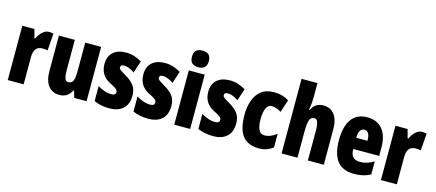

<svg xmlns="http://www.w3.org/2000/svg" viewBox="-55 -1328 4286 1889"><g transform="rotate(15 2088.0 -383.0)"><path d="M322 -563Q332 -563 342 -562Q352 -561 367 -557L354 -383Q335 -389 304 -389Q256 -389 234.5 -360.5Q213 -332 213 -278V0H51V-553H175L198 -465H206Q216 -488 232.5 -510.5Q249 -533 272 -548Q295 -563 322 -563Z M854 -553V0H728L709 -68H701Q682 -29 651.5 -9.5Q621 10 577 10Q504 10 464 -43Q424 -96 424 -193V-553H586V-246Q586 -191 595.5 -162.5Q605 -134 629 -134Q658 -134 671.5 -152Q685 -170 688.5 -203Q692 -236 692 -280V-553Z M1276 -170Q1276 -81 1226 -35.5Q1176 10 1087 10Q1047 10 1007.5 3Q968 -4 930 -21V-174Q960 -156 996.5 -142.5Q1033 -129 1070 -129Q1115 -129 1115 -161Q1115 -170 1110.5 -179Q1106 -188 1088.5 -200Q1071 -212 1032 -231Q929 -283 929 -400Q929 -477 976 -520Q1023 -563 1109 -563Q1152 -563 1190 -551Q1228 -539 1268 -516L1228 -393Q1203 -410 1175.5 -422Q1148 -434 1119 -434Q1085 -434 1085 -408Q1085 -399 1089.5 -392Q1094 -385 1111 -374Q1128 -363 1163 -342Q1213 -314 1244.5 -274Q1276 -234 1276 -170Z M1672 -170Q1672 -81 1622 -35.5Q1572 10 1483 10Q1443 10 1403.5 3Q1364 -4 1326 -21V-174Q1356 -156 1392.5 -142.5Q1429 -129 1466 -129Q1511 -129 1511 -161Q1511 -170 1506.5 -179Q1502 -188 1484.5 -200Q1467 -212 1428 -231Q1325 -283 1325 -400Q1325 -477 1372 -520Q1419 -563 1505 -563Q1548 -563 1586 -551Q1624 -539 1664 -516L1624 -393Q1599 -410 1571.5 -422Q1544 -434 1515 -434Q1481 -434 1481 -408Q1481 -399 1485.5 -392Q1490 -385 1507 -374Q1524 -363 1559 -342Q1609 -314 1640.5 -274Q1672 -234 1672 -170Z M1828 -776Q1873 -776 1893.5 -754.5Q1914 -733 1914 -691Q1914 -607 1828 -607Q1742 -607 1742 -691Q1742 -734 1762.5 -755Q1783 -776 1828 -776ZM1909 -553V0H1747V-553Z M2333 -170Q2333 -81 2283 -35.5Q2233 10 2144 10Q2104 10 2064.5 3Q2025 -4 1987 -21V-174Q2017 -156 2053.5 -142.5Q2090 -129 2127 -129Q2172 -129 2172 -161Q2172 -170 2167.5 -179Q2163 -188 2145.5 -200Q2128 -212 2089 -231Q1986 -283 1986 -400Q1986 -477 2033 -520Q2080 -563 2166 -563Q2209 -563 2247 -551Q2285 -539 2325 -516L2285 -393Q2260 -410 2232.5 -422Q2205 -434 2176 -434Q2142 -434 2142 -408Q2142 -399 2146.5 -392Q2151 -385 2168 -374Q2185 -363 2220 -342Q2270 -314 2301.5 -274Q2333 -234 2333 -170Z M2611 10Q2499 10 2444 -58.5Q2389 -127 2389 -274Q2389 -355 2412.5 -420.5Q2436 -486 2485.5 -524.5Q2535 -563 2614 -563Q2660 -563 2697 -552.5Q2734 -542 2767 -521L2724 -392Q2675 -425 2625 -425Q2592 -425 2572.5 -386Q2553 -347 2553 -274Q2553 -128 2629 -128Q2692 -128 2753 -177V-39Q2694 10 2611 10Z M3002 -621Q3002 -587 2999 -552.5Q2996 -518 2989 -485H2998Q3031 -563 3118 -563Q3190 -563 3230 -510Q3270 -457 3270 -360V0H3108V-308Q3108 -419 3065 -419Q3025 -419 3013.5 -379Q3002 -339 3002 -253V0H2840V-760H3002Z M3565 -562Q3664 -562 3719 -497Q3774 -432 3774 -310V-225H3510Q3510 -170 3533 -144.5Q3556 -119 3604 -119Q3642 -119 3675 -129Q3708 -139 3746 -162V-30Q3710 -9 3669 0.5Q3628 10 3580 10Q3460 10 3405.5 -63Q3351 -136 3351 -274Q3351 -413 3405 -487.5Q3459 -562 3565 -562ZM3569 -437Q3544 -437 3527 -415Q3510 -393 3510 -339H3624Q3624 -392 3609 -414.5Q3594 -437 3569 -437Z M4123 -563Q4133 -563 4143 -562Q4153 -561 4168 -557L4155 -383Q4136 -389 4105 -389Q4057 -389 4035.5 -360.5Q4014 -332 4014 -278V0H3852V-553H3976L3999 -465H4007Q4017 -488 4033.5 -510.5Q4050 -533 4073 -548Q4096 -563 4123 -563Z"/></g></svg>

Font: Noto Sans Kannada ExtraCondensed Black
Style: Regular
Weight: 900
Width: 2
Designer: Jelle Bosma - Monotype Design Team
Foundry: Monotype Imaging Inc.
Version: Version 2.005; ttfautohint (v1.8.4.7-5d5b)